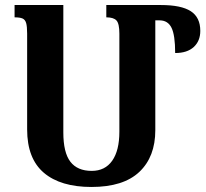

<svg xmlns="http://www.w3.org/2000/svg" viewBox="-20 -734 820 764"><path d="M777 -611Q777 -571 751 -547Q725 -523 677 -523Q677 -594 662.5 -623.5Q648 -653 615 -653H598V-216Q598 -110 534.5 -50Q471 10 344 10Q221 10 154.5 -46.5Q88 -103 88 -219V-600Q88 -629 84 -642.5Q80 -656 69.5 -660.5Q59 -665 38 -665V-714H232V-207Q232 -127 260 -90.5Q288 -54 345 -54Q398 -54 426.5 -94.5Q455 -135 455 -210V-600Q455 -640 443.5 -652.5Q432 -665 403 -665V-714H598H620Q701 -714 739 -689.5Q777 -665 777 -611Z"/></svg>

Font: Noto Serif Armenian SmBd Narrow
Style: Regular
Weight: 600
Width: 4
Designer: Monotype Design team
Foundry: Monotype Imaging Inc.
Version: Version 1.000